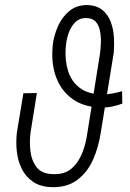

<svg xmlns="http://www.w3.org/2000/svg" viewBox="-20 -748 527 778"><path d="M474.6 -378.4 475.6 -328.1Q455.6 -320.8 434.6 -316.4Q413.6 -312 392.6 -312.5Q321.8 -313 275.4 -345.7Q229 -378.4 208.3 -432.9Q187.5 -487.3 192.9 -553.2L193.4 -563.5Q197.8 -602.5 214.4 -640.6Q231 -678.7 261.2 -703.6Q291.5 -728.5 336.4 -727.5Q373.5 -725.6 396 -706.5Q418.5 -687.5 429.2 -658.2Q439.9 -628.9 441.7 -595.9Q443.4 -563 440.9 -533.7L388.2 -210Q379.9 -153.8 357.7 -102.5Q335.4 -51.3 293.9 -19.5Q252.4 12.2 188.5 10.3Q143.1 8.8 113.8 -11.5Q84.5 -31.7 68.6 -63.2Q52.7 -94.7 48.3 -133.1Q43.9 -171.4 48.3 -210L74.7 -370.1L129.4 -371.1L103.5 -209Q99.1 -174.3 103.3 -136.2Q107.4 -98.1 127.9 -71Q148.4 -43.9 192.9 -42.5Q241.2 -40 270 -65.2Q298.8 -90.3 313.7 -129.4Q328.6 -168.5 334 -209L385.7 -534.2Q387.7 -550.8 388.7 -574.5Q389.6 -598.1 385.5 -621.1Q381.3 -644 368.9 -658.9Q356.4 -673.8 331.1 -674.8Q301.8 -675.3 284.2 -657.2Q266.6 -639.2 257.8 -612.8Q249 -586.4 247.1 -563L246.1 -552.7Q242.7 -501.5 256.3 -459.2Q270 -417 303.7 -391.6Q337.4 -366.2 394 -365.2Q414.6 -365.2 435.1 -369.1Q455.6 -373 474.6 -378.4Z"/></svg>

Font: Roboto Condensed Light
Style: Italic
Weight: 300
Italic angle: -12°
Designer: Christian Robertson
Foundry: Google
Version: Version 3.0; 2020